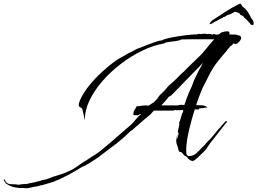

<svg xmlns="http://www.w3.org/2000/svg" viewBox="-427 -816 1382 1031"><path d="M-289 195 -306 193H-309Q-313 195 -327.5 193Q-342 191 -347 190L-353 188H-354Q-356 188 -358 187.5Q-360 187 -362 186Q-369 184 -375 181Q-381 178 -386 175L-396 169Q-397 165 -402.5 158.5Q-408 152 -407 148L-403 146L-402 150Q-399 154 -396.5 158.5Q-394 163 -390 166Q-381 173 -367 173Q-353 173 -340 174Q-332 176 -326 176L-310 173L-308 174Q-305 172 -297 172.5Q-289 173 -288 171Q-286 173 -286 173Q-275 169 -262 167Q-249 165 -237 162Q-231 161 -225 158.5Q-219 156 -212 156Q-204 151 -191.5 149.5Q-179 148 -170 144Q-135 130 -105 121.5Q-75 113 -41 95Q-34 92 -19 82Q-4 72 10.5 61.5Q25 51 32 48Q55 32 67 25Q79 18 88 12Q97 6 112 -5.5Q127 -17 156 -42L267 -138Q283 -152 291.5 -162Q300 -172 308 -181.5Q316 -191 330 -203H328Q327 -203 327 -204Q327 -205 326 -205Q325 -205 321 -201Q317 -197 315 -197Q314 -197 305.5 -197.5Q297 -198 296 -197L289 -200Q289 -210 292 -220L309 -248Q311 -247 311 -246Q311 -245 312 -245Q314 -245 322.5 -246.5Q331 -248 340 -249Q349 -250 350 -250Q352 -250 360 -249.5Q368 -249 371 -249H372Q379 -254 385 -258Q391 -262 398 -266Q401 -268 404.5 -272Q408 -276 409 -277Q419 -286 422 -292.5Q425 -299 435 -309Q455 -326 467.5 -342.5Q480 -359 501 -375Q505 -378 518 -391Q531 -404 544 -417Q557 -430 559 -430Q561 -433 575.5 -447.5Q590 -462 608.5 -479.5Q627 -497 641.5 -511.5Q656 -526 659 -529Q668 -540 676.5 -550Q685 -560 694 -571L723 -605H629Q607 -605 585 -605Q563 -605 546 -604Q538 -598 517 -595.5Q496 -593 477.5 -590.5Q459 -588 455 -583Q397 -573 337 -544Q277 -515 222 -473Q167 -431 123.5 -381Q80 -331 54.5 -278.5Q29 -226 29 -177Q29 -169 27 -176.5Q25 -184 22.5 -197.5Q20 -211 17 -223Q14 -235 12 -235L0 -242Q-4 -246 -4 -253Q-4 -260 -1 -268Q2 -276 5 -283Q22 -320 52.5 -357.5Q83 -395 120.5 -429.5Q158 -464 194 -490Q211 -501 228 -510Q245 -519 261 -529Q263 -530 274 -535.5Q285 -541 295.5 -546.5Q306 -552 307 -553Q317 -556 335 -563.5Q353 -571 374.5 -579Q396 -587 414 -593Q432 -599 442 -599H443Q450 -605 476.5 -611Q503 -617 535.5 -622Q568 -627 595.5 -629.5Q623 -632 631 -631L632 -632Q636 -634 643 -634Q651 -634 654 -633Q659 -634 662 -634.5Q665 -635 669 -635Q674 -635 678.5 -634.5Q683 -634 687 -633Q689 -634 693 -634Q699 -634 704.5 -632.5Q710 -631 714 -630Q719 -633 722 -633Q727 -633 735 -629Q737 -631 742 -631H748Q753 -636 757.5 -639Q762 -642 766 -643Q783 -648 792 -648Q810 -648 804 -631Q818 -631 832 -630.5Q846 -630 845 -628Q845 -628 856.5 -625.5Q868 -623 868 -612Q868 -607 863.5 -600Q859 -593 848 -583Q844 -580 839 -580Q833 -580 827 -583Q823 -579 819.5 -574.5Q816 -570 811 -569Q810 -567 803.5 -559.5Q797 -552 795 -551Q794 -547 784.5 -536.5Q775 -526 771 -521Q761 -509 744.5 -488.5Q728 -468 719 -454Q717 -451 715 -447Q713 -443 711 -440Q709 -438 703 -426.5Q697 -415 690 -401Q683 -387 677 -375.5Q671 -364 670 -362Q661 -346 649.5 -316.5Q638 -287 626 -251H642Q649 -251 656.5 -250.5Q664 -250 669 -249Q670 -249 670.5 -248Q671 -247 672 -247Q677 -247 683 -242Q689 -237 684 -237Q683 -237 683 -238Q683 -239 681 -239Q679 -239 674 -237.5Q669 -236 664 -236L662 -233Q661 -233 661 -234.5Q661 -236 659 -236Q658 -236 652.5 -235Q647 -234 642 -233L639 -228Q635 -228 628.5 -228.5Q622 -229 619 -229Q602 -176 588.5 -119Q575 -62 573 -19V-7Q573 11 576.5 16.5Q580 22 587 22Q610 22 625.5 8.5Q641 -5 660 -26Q665 -31 671 -36.5Q677 -42 681 -49Q687 -53 691 -59Q702 -68 715.5 -85Q729 -102 735 -109Q737 -111 746 -122Q755 -133 757 -134Q761 -138 767 -146Q773 -154 779 -160Q784 -165 790 -165.5Q796 -166 789 -158Q779 -146 763.5 -126.5Q748 -107 734.5 -89Q721 -71 715 -64Q714 -64 707 -54.5Q700 -45 693 -35Q686 -25 684 -21Q680 -14 664 2Q648 18 632 32.5Q616 47 610 48H606Q598 48 592 42.5Q586 37 583 37Q581 29 574 25.5Q567 22 562 18Q560 16 557.5 13Q555 10 553 7Q548 1 543.5 0.5Q539 0 536 -1.5Q533 -3 531 -12Q528 -28 523 -40Q518 -52 520 -70Q521 -74 522.5 -82Q524 -90 524 -93H525Q525 -86 523.5 -80Q522 -74 523 -66H524L523 -67Q525 -71 529 -86Q533 -101 533 -105Q532 -105 532 -106L531 -105Q531 -100 530 -98Q528 -102 528 -104Q527 -111 532 -128.5Q537 -146 536 -152L535 -159Q539 -165 542.5 -177.5Q546 -190 548 -197Q551 -208 554.5 -212Q558 -216 556 -225Q545 -225 534.5 -224.5Q524 -224 519 -224H518Q517 -224 516 -225Q515 -226 513 -226L512 -225Q511 -225 508 -223.5Q505 -222 503 -222H399Q392 -215 387 -208.5Q382 -202 374 -196L350 -176Q341 -169 332.5 -161Q324 -153 315 -145L301 -134L285 -119L274 -112L242 -82Q237 -77 231 -72.5Q225 -68 220 -63Q213 -57 195.5 -43Q178 -29 162 -18Q140 -2 119.5 14.5Q99 31 81 42Q56 58 44.5 65Q33 72 28 74Q23 76 19.5 77.5Q16 79 8 83.5Q0 88 -19 100Q-37 111 -56 121Q-75 131 -94 140Q-98 142 -108 147Q-118 152 -122 152L-141 161Q-145 162 -149.5 163Q-154 164 -159 166Q-166 168 -172.5 170Q-179 172 -186 174Q-192 175 -197.5 177.5Q-203 180 -209 179Q-212 181 -225 184Q-238 187 -243 187L-275 194Q-279 195 -282.5 194.5Q-286 194 -289 195ZM439 -250H531L532 -251Q533 -253 542 -253Q547 -253 552.5 -253Q558 -253 563 -252Q576 -292 591 -327Q593 -332 595 -335.5Q597 -339 599 -343Q604 -354 607.5 -364.5Q611 -375 615 -385Q624 -404 634 -424.5Q644 -445 654 -461L661 -475L665 -480Q662 -477 658.5 -474Q655 -471 652 -467L493 -304Q489 -301 483.5 -298.5Q478 -296 475 -291L470 -284L441 -252ZM929 -681Q927 -682 924.5 -682.5Q922 -683 920 -684Q917 -686 915.5 -690.5Q914 -695 909 -696Q909 -696 908.5 -696Q908 -696 909 -697Q906 -700 900 -707.5Q894 -715 890 -715Q890 -715 890.5 -716Q891 -717 890 -717V-718Q885 -718 883.5 -722.5Q882 -727 878 -729Q875 -732 871.5 -733Q868 -734 864 -736Q862 -738 861 -741Q860 -744 857 -745L851 -748Q849 -748 849 -749L835 -753Q830 -750 824 -747.5Q818 -745 816 -743Q809 -739 804 -738Q799 -737 794 -735Q787 -731 782.5 -727.5Q778 -724 771 -724Q769 -724 769 -719Q765 -721 752.5 -713Q740 -705 735 -703Q735 -702 734 -702Q729 -702 722 -696.5Q715 -691 710 -689Q707 -688 705 -688Q703 -688 701 -687Q701 -686 698 -686V-687Q698 -689 699.5 -692Q701 -695 707 -701Q714 -708 723 -713.5Q732 -719 741 -725Q767 -742 792.5 -758.5Q818 -775 845 -788Q849 -790 853 -792.5Q857 -795 861 -796L867 -795L870 -788H871L875 -781Q892 -769 902.5 -753.5Q913 -738 922 -719Q926 -713 930 -708Q934 -703 935 -695Q935 -686 933.5 -684Q932 -682 932 -682Q931 -682 931 -681.5Q931 -681 929 -681Z"/></svg>

Font: Cherish
Style: Regular
Weight: 400
Designer: Robert E. Leuschke
Foundry: Robert E. Leuschke
Version: Version 1.005